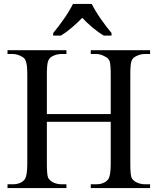

<svg xmlns="http://www.w3.org/2000/svg" viewBox="-20 -951 800 971"><path d="M217 -374H540V-573Q540 -626 534 -643Q528 -657 511 -665Q489 -678 465 -678H439V-697H739V-678H714Q689 -678 667 -666Q650 -658 644.5 -641Q639 -624 639 -573V-123Q639 -70 645 -53Q650 -41 666 -31Q689 -19 714 -19H739V0H439V-19H465Q507 -19 527 -44Q540 -62 540 -123V-335H217V-123Q217 -70 223 -53Q229 -41 244 -31Q266 -19 292 -19H316V0H18V-19H43Q86 -19 105 -44Q118 -62 118 -123V-573Q118 -626 110 -643Q106 -657 90 -665Q67 -678 43 -678H18V-697H316V-678H292Q266 -678 244 -666Q229 -658 223 -641Q217 -624 217 -573ZM249 -784Q261 -798 275 -816.5Q289 -835 303 -855Q317 -875 329 -895Q341 -915 349 -931H444Q452 -915 464 -895Q476 -875 490 -855Q504 -835 518 -816.5Q532 -798 544 -784V-771H505Q476 -788 447 -812.5Q418 -837 396 -861Q373 -837 344.5 -812.5Q316 -788 288 -771H249Z"/></svg>

Font: MM Ethnic
Style: Regular
Weight: 400
Designer: Khon Soe Zaw Thu
Version: Version 1.00 July 18, 2016, initial release